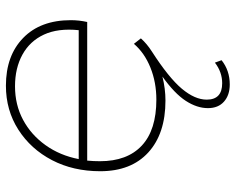

<svg xmlns="http://www.w3.org/2000/svg" viewBox="-92 -470 778 633"><g transform="rotate(-90 296.5 -154.0)"><path d="M334 215Q299 215 277.5 196Q256 177 256 143Q256 107 280 70Q304 33 360 -7Q320 3 281 3Q172 3 110 -53.5Q48 -110 48 -212Q48 -301 84.5 -371Q121 -441 185 -482Q249 -523 330 -523Q429 -523 487.5 -466Q546 -409 546 -309Q546 -282 540 -255H83Q81 -234 81 -213Q81 -123 132.5 -75Q184 -27 284 -27Q341 -27 389.5 -46.5Q438 -66 468 -101L486 -78Q468 -58 443 -42Q356 14 320 57Q284 100 284 139Q284 190 338 190Q375 190 406 166L414 188Q380 215 334 215ZM88 -283H513Q520 -351 498.5 -397.5Q477 -444 432.5 -468.5Q388 -493 328 -493Q267 -493 217.5 -466.5Q168 -440 134 -392.5Q100 -345 88 -283Z"/></g></svg>

Font: Montserrat ExtraLight
Style: Italic
Weight: 200
Italic angle: -11.3°
Designer: Julieta Ulanovsky
Foundry: Julieta Ulanovsky
Version: Version 9.000; ttfautohint (v1.8.4.7-5d5b)